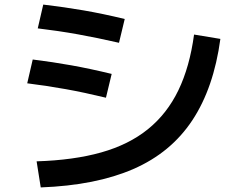

<svg xmlns="http://www.w3.org/2000/svg" viewBox="-20 -787 1040 839"><path d="M140 -82Q302 -87 422.5 -121Q543 -155 626.5 -222.5Q710 -290 759.5 -392.5Q809 -495 828 -636L943 -617Q914 -403 820.5 -261.5Q727 -120 563 -48.5Q399 23 158 32ZM443 -360Q348 -383 267 -397.5Q186 -412 99 -423L123 -527Q211 -516 292 -501.5Q373 -487 468 -464ZM500 -600Q404 -622 320.5 -637Q237 -652 145 -663L169 -767Q262 -756 346 -741.5Q430 -727 525 -704Z"/></svg>

Font: M PLUS 1 SemiBold
Style: Regular
Weight: 600
Designer: Coji Morishita
Foundry: UNDERFOREST DESIGN
Version: Version 1.001